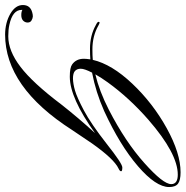

<svg xmlns="http://www.w3.org/2000/svg" viewBox="-77 -736 745 771"><g transform="rotate(90 295.5 -350.5)"><path d="M649.4 -665.5Q649.4 -691.9 611.3 -691.9Q526.4 -691.9 390.1 -573.2Q303.2 -497.1 240.7 -410.6Q221.7 -384.3 208.5 -360.8Q276.4 -377 350.6 -415Q479.5 -481.4 564.5 -557.6Q649.4 -633.3 649.4 -665.5ZM582.5 -469.2Q597.7 -469.2 597.7 -464.4Q597.7 -459 586.9 -454.1Q548.3 -436 485.4 -346.7L432.1 -267.6Q259.8 1.5 48.3 1.5Q0.5 1 -34.7 -19.5Q-69.8 -40 -69.8 -69.8Q-69.8 -99.6 -40 -107.4Q-31.7 -109.9 -23.9 -109.9Q-16.1 -109.4 -7.8 -104.5Q0.5 -99.6 0.5 -88.9Q0.5 -78.1 -7.8 -70.3Q-15.6 -63.5 -29.3 -63.5Q-43 -63.5 -50.3 -67.9V-64.9Q-50.3 -28.3 9.8 -15.6Q29.3 -11.2 55.7 -11.2Q114.3 -11.2 178.2 -60.1Q242.7 -108.9 330.6 -225.6Q382.8 -292 444.3 -359.4Q303.2 -258.3 217.8 -258.3Q181.6 -258.3 168.9 -267.6Q146 -283.7 146 -314.9Q146 -323.7 148.4 -340.8Q129.9 -339.4 105.5 -339.4Q52.7 -339.4 10.7 -362.8Q-2.4 -369.1 -2.4 -373.5Q-2.4 -377.9 1 -377.9Q3.9 -377.9 12.7 -373Q54.7 -349.1 108.4 -349.1Q134.3 -349.1 150.4 -350.6Q168 -426.8 246.1 -509.3Q324.2 -591.8 424.8 -647.5Q525.4 -703.1 602.1 -703.1Q633.8 -703.1 647.5 -692.9Q661.1 -682.6 661.1 -657.2Q661.1 -604 577.1 -531.7Q493.2 -459.5 356.4 -396.5Q279.3 -362.3 201.7 -347.7Q186 -317.4 186 -302.2Q186 -287.1 195.3 -278.8Q204.1 -271 225.6 -271Q247.1 -271.5 273.9 -279.3Q300.8 -287.1 353.5 -314.9Q406.2 -342.8 487.3 -406.2Q567.4 -469.7 582.5 -469.2Z"/></g></svg>

Font: PinyonScript
Style: Regular
Weight: 400
Designer: Nicole Fally
Foundry: Nicole Fally
Version: Version 1.005